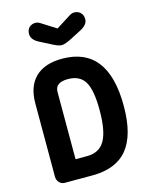

<svg xmlns="http://www.w3.org/2000/svg" viewBox="-138 -1044 890 1132"><g transform="rotate(-15 307.5 -478.0)"><path d="M113 0Q94 0 80.5 -14.5Q67 -29 67 -51V-497Q67 -601 123.5 -656Q180 -711 287 -711Q567 -711 567 -348Q567 -171 497 -85.5Q427 0 282 0ZM211 -118H282Q356 -118 389.5 -175.5Q423 -233 423 -361Q423 -483 392.5 -534.5Q362 -586 289 -586Q211 -586 211 -529ZM359 -805Q338 -795 323 -791Q308 -787 293.5 -790.5Q279 -794 257 -805L187 -841Q137 -865 137 -901Q137 -927 152 -941.5Q167 -956 190 -956Q203 -956 218 -947L308 -890L398 -947Q413 -956 426 -956Q449 -956 464.5 -941.5Q480 -927 480 -901Q480 -866 429 -841Z"/></g></svg>

Font: Madimi One
Style: Regular
Weight: 400
Designer: Taurai Valerie Mtake, Mirko Velimirovic
Foundry: TaVaTake
Version: Version 1.000; ttfautohint (v1.8.4.7-5d5b)